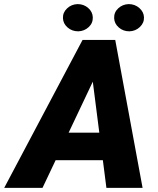

<svg xmlns="http://www.w3.org/2000/svg" viewBox="-76 -903 761 923"><path d="M418.5 -132.8H191.4L128.4 0H-55.7L320.8 -710.9H478L609.4 0H435.5ZM253.9 -265.1H401.4L370.1 -510.3ZM226.6 -815.9Q225.6 -842.8 246.3 -862.5Q267.1 -882.3 296.9 -883.3Q326.7 -883.3 347.9 -864.7Q369.1 -846.2 370.1 -819.8Q371.1 -792 350.3 -772.7Q329.6 -753.4 300.3 -752.4Q270 -752.4 248.8 -771Q227.5 -789.6 226.6 -815.9ZM472.7 -815.9Q471.7 -843.8 492.4 -863Q513.2 -882.3 542.5 -883.3Q572.3 -883.3 593.8 -864.5Q615.2 -845.7 616.2 -819.8Q617.2 -793 596.4 -773.2Q575.7 -753.4 545.9 -752.4Q516.1 -752.4 494.9 -771Q473.6 -789.6 472.7 -815.9Z"/></svg>

Font: TypoPRO Roboto
Style: Italic
Weight: 900
Italic angle: -12°
Designer: Google
Version: Version 2.136; 2016